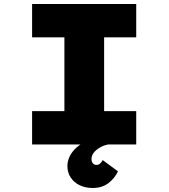

<svg xmlns="http://www.w3.org/2000/svg" viewBox="-20 -720 841 957"><path d="M140 0V-166H301V-534H140V-700H659V-534H499V-166H659V0ZM442 217Q406 217 377.5 203.5Q349 190 332.5 165Q316 140 316 108Q316 82 328 58Q340 34 363 14Q386 -6 417.5 -22Q449 -38 488 -49L520 0Q497 4 477.5 15.5Q458 27 447 41.5Q436 56 436 73Q436 85 442.5 93.5Q449 102 460 102Q471 102 478 96Q485 90 492 78L568 134Q551 170 519.5 193.5Q488 217 442 217Z"/></svg>

Font: Lexend Giga ExtraBold
Style: Regular
Weight: 800
Designer: Bonnie Shaver-Troup, Thomas Jockin
Foundry: Lexend
Version: Version 1.007